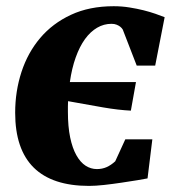

<svg xmlns="http://www.w3.org/2000/svg" viewBox="-20 -593 555 624"><path d="M269.5 11.2Q149.9 11.2 89.6 -48.3Q29.3 -107.9 29.3 -226.6Q29.3 -296.4 49.8 -359.1Q70.3 -421.9 110.6 -469.5Q150.9 -517.1 210.7 -544.9Q270.5 -572.8 349.6 -572.8Q376 -572.8 400.6 -568.8Q425.3 -564.9 446.5 -559.6Q467.8 -554.2 485.4 -548.1Q502.9 -542 515.1 -537.1L484.4 -379.9H424.3L378.9 -497.1Q376 -502 370.6 -506.3Q366.2 -509.8 359.1 -512.7Q352.1 -515.6 342.3 -515.6Q317.4 -515.6 295.7 -502.9Q273.9 -490.2 256.3 -466.1Q238.8 -441.9 226.1 -406.5Q213.4 -371.1 207 -326.2H421.9L405.3 -233.4Q364.7 -235.4 315.4 -243.9Q266.1 -252.4 201.2 -264.2Q200.7 -255.9 200.7 -247.1Q200.7 -238.3 200.7 -229.5Q200.7 -181.6 208 -146.5Q215.3 -111.3 228.3 -88.4Q241.2 -65.4 258.3 -54.4Q275.4 -43.5 294.9 -43.5Q312 -43.5 326.4 -49.8Q340.8 -56.2 354.5 -68.8L387.2 -140.1H475.1L459.5 -13.2Q449.7 -11.2 426.3 -7.3Q402.8 -3.4 374.8 0.7Q346.7 4.9 318.4 8.1Q290 11.2 269.5 11.2Z"/></svg>

Font: Merriweather UltraBold
Style: Italic
Weight: 900
Italic angle: -7°
Designer: Eben Sorkin ( eben@eyebytes.com )
Foundry: Eben Sorkin ( eben@eyebytes.com )
Version: Version 1.52; ttfautohint (v1.4.1)